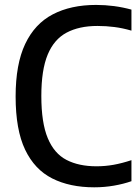

<svg xmlns="http://www.w3.org/2000/svg" viewBox="-20 -770 584 799"><path d="M372 9.5Q270.5 9.5 197.2 -27.5Q124 -64.5 84.5 -147.2Q45 -230 45 -368.5Q45 -503 84.8 -587Q124.5 -671 199.5 -710.2Q274.5 -749.5 380 -749.5Q456 -749.5 527 -730V-642.5Q491 -653 456.5 -657.5Q422 -662 385.5 -662Q309.5 -662 257.2 -634.2Q205 -606.5 178.5 -542.8Q152 -479 152 -370.5Q152 -259 178.8 -195Q205.5 -131 256.8 -104.5Q308 -78 381.5 -78Q417.5 -78 452.5 -84.2Q487.5 -90.5 527 -103.5V-16Q494.5 -4.5 454.5 2.5Q414.5 9.5 372 9.5Z"/></svg>

Font: Encode Sans SmCnd Md
Style: Regular
Weight: 500
Width: 4
Designer: Multiple Designers
Foundry: Impallari Type
Version: Version 3.002; ttfautohint (v1.8.3) -l 8 -r 50 -G 200 -x 14 